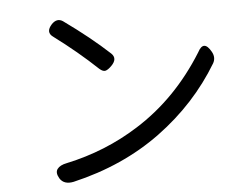

<svg xmlns="http://www.w3.org/2000/svg" viewBox="-51 -778 1102 848"><g transform="rotate(-5 500.0 -354.0)"><path d="M256.8 -707Q374 -623 457 -545.9Q482.4 -521.5 452.1 -491.2Q436.5 -475.6 425.3 -472.7Q414.1 -469.7 398.4 -483.4Q311.5 -565.4 209 -641.6Q175.8 -664.1 207 -698.2Q231.4 -723.6 256.8 -707ZM540 -210.9Q718.8 -323.2 839.8 -517.6Q868.2 -572.3 900.4 -514.6Q915 -488.3 901.4 -463.9Q798.8 -293 631.8 -170.4Q464.8 -47.9 242.2 3.9Q199.2 12.7 180.7 -16.6Q165 -43 176.8 -59.1Q188.5 -75.2 219.7 -81.1Q393.6 -118.2 540 -210.9Z"/></g></svg>

Font: GenSenMaruGothic TW TTF Regular
Style: Regular
Weight: 400
Version: Version 1.301